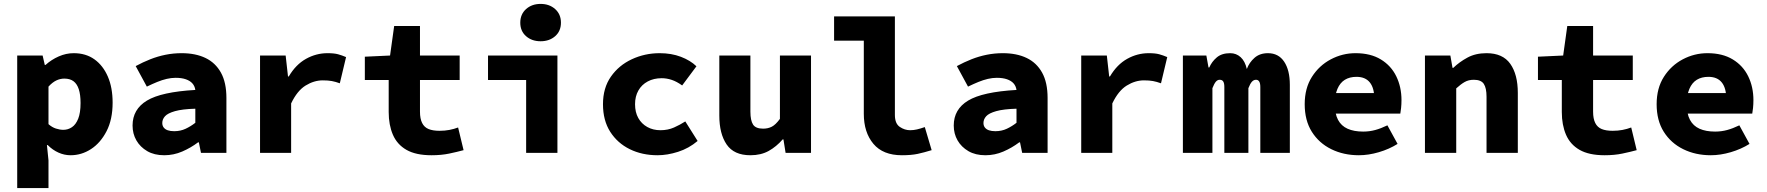

<svg xmlns="http://www.w3.org/2000/svg" viewBox="-20 -782 9040 982"><path d="M68 180V-498H198L209 -450H213Q243 -477 280.5 -493.5Q318 -510 357 -510Q419 -510 463 -478.5Q507 -447 531.5 -390.5Q556 -334 556 -257Q556 -171 525 -111Q494 -51 445.5 -19.5Q397 12 341 12Q309 12 279 -1.5Q249 -15 224 -40H220L228 38V180ZM304 -118Q328 -118 348 -131.5Q368 -145 380 -175Q392 -205 392 -255Q392 -298 383 -325.5Q374 -353 356 -366.5Q338 -380 309 -380Q288 -380 268 -370.5Q248 -361 228 -339V-147Q246 -131 266 -124.5Q286 -118 304 -118Z M820 12Q769 12 733 -9Q697 -30 677.5 -64Q658 -98 658 -140Q658 -223 731.5 -267.5Q805 -312 979 -322Q976 -342 964 -355.5Q952 -369 930.5 -376.5Q909 -384 878 -384Q856 -384 832.5 -378.5Q809 -373 784.5 -363Q760 -353 731 -339L674 -444Q711 -464 749 -479Q787 -494 827 -502Q867 -510 909 -510Q980 -510 1031 -485.5Q1082 -461 1110 -410.5Q1138 -360 1138 -281V0H1008L997 -54H993Q956 -26 912 -7Q868 12 820 12ZM871 -111Q903 -111 929.5 -123.5Q956 -136 979 -154V-226Q912 -224 875 -213.5Q838 -203 824 -187.5Q810 -172 810 -153Q810 -139 817.5 -129.5Q825 -120 838.5 -115.5Q852 -111 871 -111Z M1310 0V-498H1441L1453 -391H1457Q1493 -452 1545 -481Q1597 -510 1655 -510Q1689 -510 1709 -504.5Q1729 -499 1750 -490L1718 -356Q1696 -364 1677 -367.5Q1658 -371 1631 -371Q1586 -371 1543 -344.5Q1500 -318 1469 -253V0Z M2187 12Q2107 12 2059 -15.5Q2011 -43 1989.5 -93Q1968 -143 1968 -209V-373H1846V-492L1975 -498L1996 -649H2128V-498H2331V-373H2128V-211Q2128 -175 2139 -153Q2150 -131 2172 -122Q2194 -113 2228 -113Q2255 -113 2278.5 -117.5Q2302 -122 2323 -130L2351 -14Q2318 -5 2277.5 3.5Q2237 12 2187 12Z M2671 0V-373H2476V-498H2831V0ZM2745 -571Q2700 -571 2670.5 -597Q2641 -623 2641 -666Q2641 -709 2670.5 -735.5Q2700 -762 2745 -762Q2790 -762 2819.5 -735.5Q2849 -709 2849 -666Q2849 -623 2819.5 -597Q2790 -571 2745 -571Z M3343 12Q3264 12 3201 -19Q3138 -50 3101 -108Q3064 -166 3064 -249Q3064 -332 3104.5 -390Q3145 -448 3211.5 -479Q3278 -510 3354 -510Q3414 -510 3462.5 -491.5Q3511 -473 3542 -443L3469 -345Q3441 -365 3415.5 -373.5Q3390 -382 3364 -382Q3324 -382 3293 -365.5Q3262 -349 3245 -319Q3228 -289 3228 -249Q3228 -208 3244.5 -178.5Q3261 -149 3290.5 -132.5Q3320 -116 3358 -116Q3396 -116 3427.5 -130Q3459 -144 3485 -161L3548 -61Q3503 -23 3448 -5.5Q3393 12 3343 12Z M3818 12Q3734 12 3696.5 -43Q3659 -98 3659 -191V-498H3818V-211Q3818 -166 3831.5 -145Q3845 -124 3883 -124Q3908 -124 3927.5 -134Q3947 -144 3969 -174V-498H4128V0H3998L3987 -69H3983Q3951 -32 3911.5 -10Q3872 12 3818 12Z M4593 12Q4496 12 4447 -46.5Q4398 -105 4398 -200V-574H4246V-698H4557V-194Q4557 -150 4582 -133Q4607 -116 4635 -116Q4652 -116 4669.5 -120Q4687 -124 4710 -132L4745 -14Q4706 -2 4673.5 5Q4641 12 4593 12Z M5020 12Q4969 12 4933 -9Q4897 -30 4877.5 -64Q4858 -98 4858 -140Q4858 -223 4931.5 -267.5Q5005 -312 5179 -322Q5176 -342 5164 -355.5Q5152 -369 5130.5 -376.5Q5109 -384 5078 -384Q5056 -384 5032.5 -378.5Q5009 -373 4984.5 -363Q4960 -353 4931 -339L4874 -444Q4911 -464 4949 -479Q4987 -494 5027 -502Q5067 -510 5109 -510Q5180 -510 5231 -485.5Q5282 -461 5310 -410.5Q5338 -360 5338 -281V0H5208L5197 -54H5193Q5156 -26 5112 -7Q5068 12 5020 12ZM5071 -111Q5103 -111 5129.5 -123.5Q5156 -136 5179 -154V-226Q5112 -224 5075 -213.5Q5038 -203 5024 -187.5Q5010 -172 5010 -153Q5010 -139 5017.5 -129.5Q5025 -120 5038.5 -115.5Q5052 -111 5071 -111Z M5510 0V-498H5641L5653 -391H5657Q5693 -452 5745 -481Q5797 -510 5855 -510Q5889 -510 5909 -504.5Q5929 -499 5950 -490L5918 -356Q5896 -364 5877 -367.5Q5858 -371 5831 -371Q5786 -371 5743 -344.5Q5700 -318 5669 -253V0Z M6030 0V-498H6150L6161 -437H6165Q6178 -467 6203.5 -488.5Q6229 -510 6272 -510Q6303 -510 6325.5 -489.5Q6348 -469 6357 -429Q6369 -462 6396 -486Q6423 -510 6465 -510Q6519 -510 6548 -466.5Q6577 -423 6577 -348V0H6426V-337Q6426 -374 6404 -374Q6392 -374 6383 -364Q6374 -354 6365 -331V0H6242V-337Q6242 -356 6236.5 -365Q6231 -374 6218 -374Q6207 -374 6198.5 -364Q6190 -354 6181 -331V0Z M6930 12Q6852 12 6789 -19Q6726 -50 6689.5 -108Q6653 -166 6653 -249Q6653 -331 6690 -389Q6727 -447 6786.5 -478.5Q6846 -510 6913 -510Q6990 -510 7042.5 -478Q7095 -446 7121.5 -391.5Q7148 -337 7148 -270Q7148 -249 7146 -229.5Q7144 -210 7142 -201H6772V-306H7032L7009 -277Q7009 -332 6986 -360.5Q6963 -389 6918 -389Q6883 -389 6858.5 -374Q6834 -359 6820.5 -327.5Q6807 -296 6807 -249Q6807 -200 6823.5 -169Q6840 -138 6872.5 -123.5Q6905 -109 6952 -109Q6984 -109 7013.5 -117Q7043 -125 7076 -141L7128 -46Q7085 -19 7032 -3.5Q6979 12 6930 12Z M7268 0V-498H7398L7409 -435H7413Q7444 -465 7485.5 -487.5Q7527 -510 7583 -510Q7666 -510 7704.5 -455.5Q7743 -401 7743 -307V0H7583V-287Q7583 -332 7569 -353Q7555 -374 7518 -374Q7491 -374 7471 -362.5Q7451 -351 7428 -330V0Z M8187 12Q8107 12 8059 -15.5Q8011 -43 7989.5 -93Q7968 -143 7968 -209V-373H7846V-492L7975 -498L7996 -649H8128V-498H8331V-373H8128V-211Q8128 -175 8139 -153Q8150 -131 8172 -122Q8194 -113 8228 -113Q8255 -113 8278.5 -117.5Q8302 -122 8323 -130L8351 -14Q8318 -5 8277.5 3.5Q8237 12 8187 12Z M8730 12Q8652 12 8589 -19Q8526 -50 8489.5 -108Q8453 -166 8453 -249Q8453 -331 8490 -389Q8527 -447 8586.5 -478.5Q8646 -510 8713 -510Q8790 -510 8842.5 -478Q8895 -446 8921.5 -391.5Q8948 -337 8948 -270Q8948 -249 8946 -229.5Q8944 -210 8942 -201H8572V-306H8832L8809 -277Q8809 -332 8786 -360.5Q8763 -389 8718 -389Q8683 -389 8658.5 -374Q8634 -359 8620.5 -327.5Q8607 -296 8607 -249Q8607 -200 8623.5 -169Q8640 -138 8672.5 -123.5Q8705 -109 8752 -109Q8784 -109 8813.5 -117Q8843 -125 8876 -141L8928 -46Q8885 -19 8832 -3.5Q8779 12 8730 12Z"/></svg>

Font: Source Code Pro ExtraBold
Style: Regular
Weight: 800
Monospace: yes
Designer: Paul D. Hunt, Teo Tuominen
Foundry: Adobe Systems Incorporated
Version: Version 1.018;hotconv 1.0.116;makeotfexe 2.5.65601